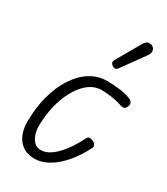

<svg xmlns="http://www.w3.org/2000/svg" viewBox="-194 -865 835 960"><g transform="rotate(30 223.0 -385.0)"><path d="M166.5 9Q109 9 76.8 -30Q44.5 -69 44.5 -134Q44.5 -214 62.8 -282.5Q81 -351 114 -402Q147 -453 191.5 -481.2Q236 -509.5 288.5 -509.5Q324 -509.5 361 -505Q398 -500.5 422.5 -490.5Q433.5 -487 439.2 -480.8Q445 -474.5 445.8 -466.8Q446.5 -459 442 -450Q436.5 -436.5 425.8 -435Q415 -433.5 397.5 -440.5Q375.5 -448 344.5 -452.2Q313.5 -456.5 288.5 -456.5Q237.5 -456.5 196.5 -414.5Q155.5 -372.5 131 -302.8Q106.5 -233 104.5 -149Q103.5 -107.5 121.5 -75.8Q139.5 -44 173 -44Q215 -44 260 -90Q305 -136 341 -210Q345.5 -218.5 355.2 -219.2Q365 -220 378 -213Q388 -208 392 -199.2Q396 -190.5 392 -183.5Q347 -94 287 -42.5Q227 9 166.5 9ZM277 -587Q269 -592 265 -599.5Q261 -607 270 -622.5L347 -756.5Q359.5 -778 374.8 -778.8Q390 -779.5 399 -772Q410.5 -761.5 410 -748.8Q409.5 -736 401 -724L308.5 -596Q299.5 -583.5 291.8 -583.2Q284 -583 277 -587Z"/></g></svg>

Font: Edu VIC WA NT Hand
Style: Regular
Weight: 400
Designer: Tina and Corey Anderson, Eben Sorkin, Mirko Velimirovic
Foundry: Google for Education
Version: Version 1.000